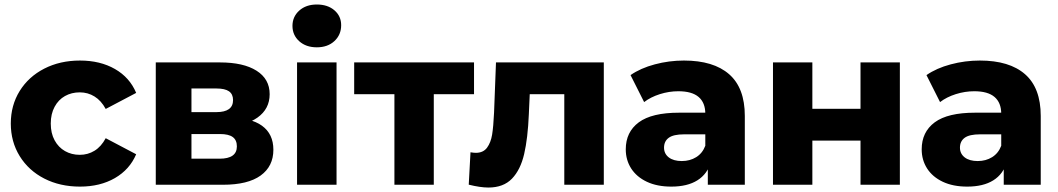

<svg xmlns="http://www.w3.org/2000/svg" viewBox="-20 -816 4672 848"><path d="M27.7 -270.4Q27.7 -350.7 66.9 -414.1Q106.2 -477.4 175.7 -513Q245.2 -548.6 333.3 -548.6Q422.7 -548.6 487.9 -511.1Q553.1 -473.7 581.4 -405.7L446.9 -334.8Q426.8 -371.8 397.4 -389.9Q368.1 -408.1 332.3 -408.1Q296.1 -408.1 267.1 -391.9Q238.1 -375.7 221.2 -344.3Q204.2 -312.9 204.2 -270.4Q204.2 -227.4 221.2 -196.3Q238.1 -165.2 267.1 -148.7Q296.1 -132.2 332.3 -132.2Q368.1 -132.2 397.4 -150.2Q426.8 -168.1 446.9 -205.6L581.4 -134.7Q552.7 -67.1 487.4 -29.4Q422.2 8.2 333.3 8.2Q245.2 8.2 175.7 -27.3Q106.2 -62.9 66.9 -126.6Q27.7 -190.2 27.7 -270.4Z M668 -540.3H951.4Q1055.2 -540.3 1113.1 -503.7Q1171 -467.1 1171 -400Q1171 -334.9 1117.2 -296.7Q1063.4 -258.6 972.9 -258.6L989 -297Q1086.8 -297 1137.1 -260.7Q1187.4 -224.3 1187.4 -154.7Q1187.4 -81.4 1131.1 -40.7Q1074.8 0 964.8 0H668ZM1026.2 -169.4Q1026.2 -197.4 1008 -210.7Q989.8 -224 951.9 -224H825.6V-115.1H949.7Q1026.2 -115.1 1026.2 -169.4ZM1009.3 -374Q1009.3 -400.1 991.4 -412.7Q973.4 -425.2 935.9 -425.2H825.6V-320.8H935.9Q972.4 -320.8 990.9 -334.1Q1009.3 -347.3 1009.3 -374Z M1292 -540.3H1466.4V0H1292ZM1271.7 -701.6Q1271.7 -742.2 1301.6 -769.2Q1331.6 -796.1 1379.2 -796.1Q1427.4 -796.1 1457.1 -770.4Q1486.8 -744.8 1486.8 -704.7Q1486.8 -662.4 1457.1 -634.7Q1427.4 -607 1379.2 -607Q1331.6 -607 1301.6 -633.9Q1271.7 -660.9 1271.7 -701.6Z M1722 -439 1760.8 -399.9H1544.3V-540.3H2073.6V-399.9H1857.1L1895.9 -439V0H1722Z M2050.3 -0.4 2058 -143.4Q2073.1 -141 2081.4 -141Q2114.3 -141 2131.1 -163.7Q2147.8 -186.4 2153.5 -221.4Q2159.2 -256.3 2162.1 -318.8L2170.6 -540.3H2646.8V0H2472.3V-440.2L2511.1 -399.9H2285.3L2321.6 -442.3L2315.7 -311.1Q2311.2 -205.1 2295 -135.6Q2278.8 -66 2241.1 -26.8Q2203.3 12.3 2137.1 12.3Q2101.4 12.3 2050.3 -0.4Z M3106.2 -102.8 3095.1 -127V-313.7Q3095.1 -362.2 3065.7 -387.6Q3036.2 -413 2976 -413Q2935 -413 2894.3 -400.2Q2853.7 -387.3 2824.9 -365.1L2764.9 -484.3Q2809.2 -515.1 2872.2 -531.8Q2935.1 -548.6 3000.7 -548.6Q3131.3 -548.6 3200.4 -488.1Q3269.6 -427.6 3269.6 -303.8V0H3106.2ZM2743.8 -156.4Q2743.8 -233 2801.3 -275.7Q2858.9 -318.3 2979.6 -318.3H3114.4V-222.7H3001.8Q2954.3 -222.7 2933.6 -207.4Q2912.8 -192.1 2912.8 -163.8Q2912.8 -137.2 2933.7 -120.9Q2954.7 -104.7 2991.2 -104.7Q3027.2 -104.7 3054.9 -121.9Q3082.6 -139.1 3095.1 -172.2L3120.1 -101.2Q3104.4 -47.3 3060.2 -19.6Q3016 8.2 2945 8.2Q2882.2 8.2 2836.9 -13.2Q2791.7 -34.6 2767.7 -71.9Q2743.8 -109.3 2743.8 -156.4Z M3394 -540.3H3567.9V-335.4H3780.6V-540.3H3954.4V0H3780.6V-194.9H3567.9V0H3394Z M4413.2 -102.8 4402.1 -127V-313.7Q4402.1 -362.2 4372.7 -387.6Q4343.2 -413 4283 -413Q4242 -413 4201.3 -400.2Q4160.7 -387.3 4131.9 -365.1L4071.9 -484.3Q4116.2 -515.1 4179.2 -531.8Q4242.1 -548.6 4307.7 -548.6Q4438.3 -548.6 4507.4 -488.1Q4576.6 -427.6 4576.6 -303.8V0H4413.2ZM4050.8 -156.4Q4050.8 -233 4108.3 -275.7Q4165.9 -318.3 4286.6 -318.3H4421.4V-222.7H4308.8Q4261.3 -222.7 4240.6 -207.4Q4219.8 -192.1 4219.8 -163.8Q4219.8 -137.2 4240.7 -120.9Q4261.7 -104.7 4298.2 -104.7Q4334.2 -104.7 4361.9 -121.9Q4389.6 -139.1 4402.1 -172.2L4427.1 -101.2Q4411.4 -47.3 4367.2 -19.6Q4323 8.2 4252 8.2Q4189.2 8.2 4143.9 -13.2Q4098.7 -34.6 4074.7 -71.9Q4050.8 -109.3 4050.8 -156.4Z"/></svg>

Font: iiserrat Thin
Style: Regular
Weight: 100
Designer: Akira Ohta
Foundry: Akira Ohta
Version: Version 1.200;Glyphs 3.3.1 (3343)